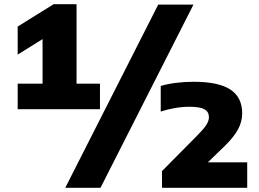

<svg xmlns="http://www.w3.org/2000/svg" viewBox="-20 -830 1237 918"><path d="M346 -430H458V-308H64.5V-430H183.5V-643L64.5 -569V-703L236.5 -810H346ZM292 68 736.5 -808H905L460.5 68ZM1162 -54V68H754.5V-12L920 -179Q952.5 -211.5 965.8 -231.8Q979 -252 979 -269.5Q979 -295 957.8 -307.2Q936.5 -319.5 884.5 -319.5Q850 -319.5 813 -312.8Q776 -306 748.5 -296.5V-419Q779.5 -428.5 821 -433.8Q862.5 -439 906 -439Q1025 -439 1081.5 -401.8Q1138 -364.5 1138 -288Q1138 -248.5 1118.2 -211.8Q1098.5 -175 1055 -132.5L974 -54Z"/></svg>

Font: Encode Sans Expanded ExtraBold
Style: Regular
Weight: 800
Width: 7
Designer: Multiple Designers
Foundry: Impallari Type
Version: Version 2.000